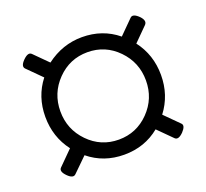

<svg xmlns="http://www.w3.org/2000/svg" viewBox="-81 -569 644 599"><g transform="rotate(-20 241.5 -269.5)"><path d="M341.5 -372.5Q300 -415 241 -415Q182 -415 140.5 -372.5Q99 -330 99 -270Q99 -210 140.5 -167.5Q182 -125 241 -125Q300 -125 341.5 -167.5Q383 -210 383 -270Q383 -330 341.5 -372.5ZM41 -434Q32 -444 49 -461Q67 -479 77 -469L122 -424Q176 -465 241 -465Q309 -465 359 -424L405 -470Q415 -480 434 -461Q450 -444 439 -433L394 -388Q433 -337 433 -270Q433 -203 394 -152L441 -105Q450 -96 433 -78Q415 -60 405 -70L359 -116Q309 -75 241 -75Q173 -75 123 -116L76 -70Q66 -60 49 -77Q31 -95 41 -105L88 -152Q49 -203 49 -270Q49 -337 88 -387Z"/></g></svg>

Font: EB Garamond 12 All SC
Style: AllSC
Weight: 400
Version: Version 0.016 ; ttfautohint (v0.97) -l 8 -r 50 -G 200 -x 0 -